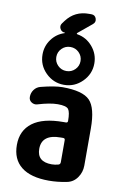

<svg xmlns="http://www.w3.org/2000/svg" viewBox="-104 -1029 709 1098"><g transform="rotate(10 250.0 -480.0)"><path d="M309.6 -106.4V-234.4Q309.6 -245.1 298.8 -245.1H285.2Q174.8 -245.1 174.8 -160.2Q174.8 -85 259.8 -85Q279.3 -85 299.8 -90.8Q309.6 -94.7 309.6 -106.4ZM245.1 -530.3Q362.3 -530.3 403.8 -487.8Q445.3 -445.3 445.3 -325.2V-110.4Q445.3 -71.3 422.9 -39.6Q400.4 -7.8 363.3 -1Q310.5 9.8 259.8 9.8Q154.3 9.8 99.6 -33.7Q44.9 -77.1 44.9 -160.2Q44.9 -244.1 105.5 -289.6Q166 -335 285.2 -335H298.8Q309.6 -335 309.6 -345.7Q309.6 -396.5 297.4 -413.1Q285.2 -429.7 235.4 -429.7Q190.4 -429.7 119.1 -408.2Q101.6 -403.3 85.9 -413.6Q70.3 -423.8 70.3 -443.4Q70.3 -466.8 84 -485.4Q97.7 -503.9 120.1 -509.8Q200.2 -530.3 245.1 -530.3ZM299.8 -744.1Q279.3 -764.6 250 -764.6Q220.7 -764.6 200.2 -744.1Q179.7 -723.6 179.7 -694.8Q179.7 -666 200.2 -645.5Q220.7 -625 250 -625Q279.3 -625 299.8 -645.5Q320.3 -666 320.3 -694.8Q320.3 -723.6 299.8 -744.1ZM203.1 -836.9Q204.1 -837.9 204.1 -839.8Q184.6 -839.8 175.8 -856.9Q167 -874 178.7 -889.6L190.4 -905.3Q239.3 -970.7 322.3 -969.7H335Q356.4 -969.7 363.3 -949.7Q370.1 -929.7 353.5 -916L274.4 -850.6Q268.6 -844.7 276.4 -842.8Q329.1 -834 364.7 -792Q400.4 -750 400.4 -695.3Q400.4 -633.8 356 -589.4Q311.5 -544.9 250 -544.9Q188.5 -544.9 144 -588.9Q99.6 -632.8 99.6 -695.3Q99.6 -744.1 128.4 -783.2Q157.2 -822.3 203.1 -836.9Z"/></g></svg>

Font: Rounded-X Mgen+ 1mn bold
Style: Bold
Weight: 700
Designer: [Source Han Sans]
Ryoko NISHIZUKA  (kana & ideographs); Paul D. Hunt (Latin, Greek & Cyrillic); Wenlong ZHANG  (bopomofo
Version: Version 1.059.20150602